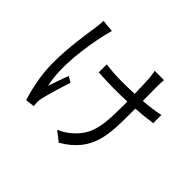

<svg xmlns="http://www.w3.org/2000/svg" viewBox="-178 -1039 1357 1357"><g transform="rotate(45 500.0 -360.5)"><path d="M255 -765 162 -774C162 -756 161 -730 157 -707C145 -624 119 -470 119 -308C119 -182 152 -52 172 9L240 1C239 -9 238 -23 237 -33C236 -44 238 -63 242 -78C253 -127 283 -229 307 -299L264 -325C245 -275 224 -214 210 -172C172 -336 206 -555 238 -700C242 -719 250 -746 255 -765ZM396 -573V-493C439 -490 510 -487 558 -487C599 -487 642 -488 685 -490V-459C685 -267 679 -154 572 -60C548 -36 507 -11 475 2L548 59C760 -66 760 -229 760 -459V-494C820 -498 876 -504 922 -511V-593C875 -582 818 -575 759 -570L758 -721C758 -743 759 -763 761 -780H668C671 -764 675 -743 677 -720C679 -695 682 -628 683 -565C641 -563 598 -562 557 -562C503 -562 439 -566 396 -573Z"/></g></svg>

Font: ChiuKong Gothic CL
Style: Regular
Weight: 400
Designer: Ryoko NISHIZUKA 西塚涼子 (kana, bopomofo & ideographs); Paul D. Hunt (Latin, Greek & Cyrillic); Sandoll Communications 산돌커뮤니
Foundry: Adobe
Version: Version 1.300